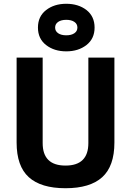

<svg xmlns="http://www.w3.org/2000/svg" viewBox="-20 -985 694 1017"><path d="M206 -227Q206 -108 327 -108Q448 -108 448 -227V-680H586V-230Q586 -105 521.5 -46.5Q457 12 327 12Q197 12 132.5 -46.5Q68 -105 68 -230V-680H206ZM438 -932Q481 -898 481 -839Q481 -780 438 -746.5Q395 -713 331 -713Q267 -713 224 -746.5Q181 -780 181 -839Q181 -898 224 -931.5Q267 -965 331 -965Q395 -965 438 -932ZM288 -869Q272 -858 272 -839Q272 -820 288 -809Q304 -798 331 -798Q358 -798 374 -809Q390 -820 390 -839Q390 -858 374 -869Q358 -880 331 -880Q304 -880 288 -869Z"/></svg>

Font: Titillium Web[RUS by Daymarius]
Style: Bold
Weight: 700
Designer: Cyrillization by Daymarius
Foundry: Cyrillization by Daymarius
Version: Version 1.002 September 11, 2018